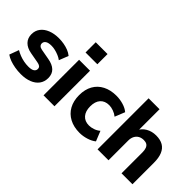

<svg xmlns="http://www.w3.org/2000/svg" viewBox="-21 -1295 1875 1875"><g transform="rotate(45 916.5 -358.0)"><path d="M246 11Q203 11 163 4Q123 -3 90 -15Q57 -27 32 -45L68 -143Q93 -128 122.5 -116.5Q152 -105 184 -99Q216 -93 247 -93Q290 -93 309.5 -106.5Q329 -120 329 -142Q329 -162 316 -172Q303 -182 278 -186L173 -205Q111 -216 77.5 -250.5Q44 -285 44 -339Q44 -389 72 -425.5Q100 -462 149.5 -481.5Q199 -501 262 -501Q298 -501 332 -495Q366 -489 396.5 -477Q427 -465 451 -445L413 -348Q394 -363 368 -374Q342 -385 315 -391.5Q288 -398 264 -398Q219 -398 199 -383.5Q179 -369 179 -347Q179 -330 190.5 -318.5Q202 -307 226 -303L331 -284Q396 -273 430 -240.5Q464 -208 464 -152Q464 -101 437 -64.5Q410 -28 361 -8.5Q312 11 246 11Z M544 -586V-727H707V-586ZM550 0V-491H701V0Z M1057 11Q977 11 917.5 -20.5Q858 -52 826 -110Q794 -168 794 -247Q794 -326 826 -383Q858 -440 917.5 -470.5Q977 -501 1057 -501Q1105 -501 1152.5 -487Q1200 -473 1230 -447L1188 -343Q1164 -363 1132 -374.5Q1100 -386 1072 -386Q1013 -386 980.5 -349.5Q948 -313 948 -246Q948 -180 980.5 -142.5Q1013 -105 1072 -105Q1100 -105 1132 -116Q1164 -127 1188 -148L1230 -44Q1200 -19 1152 -4Q1104 11 1057 11Z M1296 0V-705H1447V-399H1433Q1456 -448 1501.5 -474.5Q1547 -501 1605 -501Q1664 -501 1702 -478.5Q1740 -456 1759 -410.5Q1778 -365 1778 -295V0H1627V-288Q1627 -322 1618.5 -343.5Q1610 -365 1593.5 -374.5Q1577 -384 1552 -384Q1520 -384 1496.5 -370.5Q1473 -357 1460 -332Q1447 -307 1447 -274V0Z"/></g></svg>

Font: Nunito Sans 12pt ExtraBold
Style: Regular
Weight: 800
Designer: Vernon Adams
Foundry: Vernon Adams
Version: Version 3.101;gftools[0.9.27]